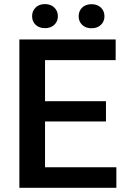

<svg xmlns="http://www.w3.org/2000/svg" viewBox="-20 -900 605 920"><path d="M195.3 -880.4Q223.1 -880.4 240.2 -863.8Q257.3 -847.2 257.3 -822.3Q257.3 -797.4 240.2 -781.2Q223.1 -765.1 195.3 -765.1Q167.5 -765.1 150.6 -781.2Q133.8 -797.4 133.8 -822.3Q133.8 -847.2 150.6 -863.8Q167.5 -880.4 195.3 -880.4ZM418.5 -879.9Q446.8 -879.9 463.6 -863.5Q480.5 -847.2 480.5 -821.8Q480.5 -797.4 463.6 -781Q446.8 -764.6 418.5 -764.6Q390.1 -764.6 373.5 -781Q356.9 -797.4 356.9 -821.8Q356.9 -847.2 373.5 -863.5Q390.1 -879.9 418.5 -879.9ZM72.8 0V-710.9H534.2V-611.8H195.8V-415H487.8V-317.9H195.8V-98.6H537.6V0Z"/></svg>

Font: Mardoto Medium
Style: Regular
Weight: 500
Designer: Christian Robertson, Vahan Hovhannisyan
Foundry: Google
Version: Version 1.000